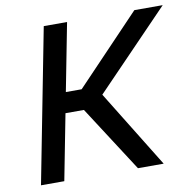

<svg xmlns="http://www.w3.org/2000/svg" viewBox="-78 -780 874 860"><g transform="rotate(-10 358.5 -350.0)"><path d="M481 0 288 -299H155L190 -392H294L588 -700H717L381 -352L598 0ZM40 0 176 -700H282L146 0Z"/></g></svg>

Font: REM
Style: Italic
Weight: 400
Italic angle: -11°
Designer: Octavio Pardo
Foundry: Ashler Design
Version: Version 1.005;gftools[0.9.28]